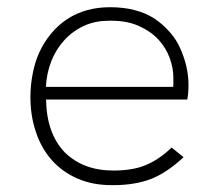

<svg xmlns="http://www.w3.org/2000/svg" viewBox="-20 -520 619 546"><path d="M302 6.5H297.5Q243.5 6.5 201 -12Q157 -31 127 -65Q97 -99 82 -145Q66.5 -191 66.5 -243.5Q66.5 -278 73 -310.5Q79 -343 92 -371.5Q105 -400 125 -424Q144.5 -448 171.5 -466Q223.5 -499.5 293 -499.5Q369 -499.5 419.5 -467Q444.5 -450 463 -428.5Q482 -407 493 -381.5Q504 -357 510 -331Q516 -304.5 516 -279Q516 -253 512.5 -237H111Q112.5 -140.5 164 -87Q216.5 -35 302.5 -35Q357.5 -35 394.5 -50.5Q433 -66.5 468 -100.5L502 -73Q455.5 -29.5 410.5 -11.5Q364.5 6.5 302 6.5ZM472.5 -273Q473 -275.5 473 -281.5V-299Q473 -326 463 -354Q452.5 -383.5 430.5 -407.5Q408 -431.5 374 -446.5Q341.5 -461 297 -461H288.5Q252 -461 221 -447.5Q188.5 -433 164.5 -407.5Q140.5 -382 126.5 -347.5Q112.5 -312.5 110.5 -273Z"/></svg>

Font: Acari Sans Neue Light
Style: Regular
Weight: 300
Designer: Alfredo Marco Pradil (font), Cristiano Sobral (main changes)
Foundry: Hanken Design Co. (font), Cristiano Sobral (main changes)
Version: Version 2.459;March 19, 2022;FontCreator 14.0.0.2808 64-bit;